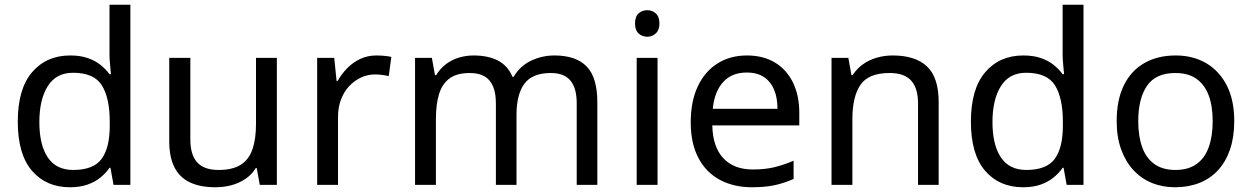

<svg xmlns="http://www.w3.org/2000/svg" viewBox="-20 -780 5281 810"><path d="M275 10Q175 10 115 -59.5Q55 -129 55 -267Q55 -405 115.5 -475.5Q176 -546 276 -546Q318 -546 349 -535.5Q380 -525 403 -507Q426 -489 442 -467H448Q447 -480 444.5 -505.5Q442 -531 442 -546V-760H530V0H459L446 -72H442Q426 -49 403 -30.5Q380 -12 348.5 -1Q317 10 275 10ZM289 -63Q374 -63 408.5 -109.5Q443 -156 443 -250V-266Q443 -366 410 -419.5Q377 -473 288 -473Q217 -473 181.5 -416.5Q146 -360 146 -265Q146 -169 181.5 -116Q217 -63 289 -63Z M1148 -536V0H1076L1063 -71H1059Q1042 -43 1015 -25Q988 -7 956 1.5Q924 10 889 10Q825 10 781.5 -10.5Q738 -31 716 -74Q694 -117 694 -185V-536H783V-191Q783 -127 812 -95Q841 -63 902 -63Q962 -63 996.5 -85.5Q1031 -108 1045.5 -151.5Q1060 -195 1060 -257V-536Z M1568 -546Q1583 -546 1600.5 -544.5Q1618 -543 1631 -540L1620 -459Q1607 -462 1591.5 -464Q1576 -466 1562 -466Q1531 -466 1503 -453Q1475 -440 1453 -416.5Q1431 -393 1418.5 -360Q1406 -327 1406 -286V0H1318V-536H1390L1400 -438H1404Q1421 -468 1445 -492.5Q1469 -517 1500 -531.5Q1531 -546 1568 -546Z M2319 -546Q2410 -546 2455 -499.5Q2500 -453 2500 -349V0H2413V-345Q2413 -408 2386.5 -440Q2360 -472 2304 -472Q2226 -472 2192.5 -427Q2159 -382 2159 -296V0H2072V-345Q2072 -387 2060 -415.5Q2048 -444 2024 -458Q2000 -472 1962 -472Q1908 -472 1877 -449.5Q1846 -427 1832.5 -384Q1819 -341 1819 -278V0H1731V-536H1802L1815 -463H1820Q1837 -491 1861.5 -509.5Q1886 -528 1916 -537Q1946 -546 1978 -546Q2040 -546 2081.5 -524Q2123 -502 2142 -456H2147Q2174 -502 2220.5 -524Q2267 -546 2319 -546Z M2754 -536V0H2666V-536ZM2711 -737Q2731 -737 2746.5 -723.5Q2762 -710 2762 -681Q2762 -653 2746.5 -639Q2731 -625 2711 -625Q2689 -625 2674 -639Q2659 -653 2659 -681Q2659 -710 2674 -723.5Q2689 -737 2711 -737Z M3131 -546Q3200 -546 3249.5 -516Q3299 -486 3325.5 -431.5Q3352 -377 3352 -304V-251H2985Q2987 -160 3031.5 -112.5Q3076 -65 3156 -65Q3207 -65 3246.5 -74.5Q3286 -84 3328 -102V-25Q3287 -7 3247 1.5Q3207 10 3152 10Q3076 10 3017.5 -21Q2959 -52 2926.5 -113.5Q2894 -175 2894 -264Q2894 -352 2923.5 -415Q2953 -478 3006.5 -512Q3060 -546 3131 -546ZM3130 -474Q3067 -474 3030.5 -433.5Q2994 -393 2987 -321H3260Q3260 -367 3246 -401Q3232 -435 3203.5 -454.5Q3175 -474 3130 -474Z M3746 -546Q3842 -546 3891 -499.5Q3940 -453 3940 -349V0H3853V-343Q3853 -408 3824 -440Q3795 -472 3733 -472Q3644 -472 3610 -422Q3576 -372 3576 -278V0H3488V-536H3559L3572 -463H3577Q3595 -491 3621.5 -509.5Q3648 -528 3680 -537Q3712 -546 3746 -546Z M4296 10Q4196 10 4136 -59.5Q4076 -129 4076 -267Q4076 -405 4136.5 -475.5Q4197 -546 4297 -546Q4339 -546 4370 -535.5Q4401 -525 4424 -507Q4447 -489 4463 -467H4469Q4468 -480 4465.5 -505.5Q4463 -531 4463 -546V-760H4551V0H4480L4467 -72H4463Q4447 -49 4424 -30.5Q4401 -12 4369.5 -1Q4338 10 4296 10ZM4310 -63Q4395 -63 4429.5 -109.5Q4464 -156 4464 -250V-266Q4464 -366 4431 -419.5Q4398 -473 4309 -473Q4238 -473 4202.5 -416.5Q4167 -360 4167 -265Q4167 -169 4202.5 -116Q4238 -63 4310 -63Z M5187 -269Q5187 -202 5169.5 -150.5Q5152 -99 5119.5 -63Q5087 -27 5040.5 -8.5Q4994 10 4937 10Q4884 10 4839 -8.5Q4794 -27 4761 -63Q4728 -99 4709.5 -150.5Q4691 -202 4691 -269Q4691 -358 4721 -419.5Q4751 -481 4807 -513.5Q4863 -546 4940 -546Q5013 -546 5068.5 -513.5Q5124 -481 5155.5 -419.5Q5187 -358 5187 -269ZM4782 -269Q4782 -206 4798.5 -159.5Q4815 -113 4850 -88Q4885 -63 4939 -63Q4993 -63 5028 -88Q5063 -113 5079.5 -159.5Q5096 -206 5096 -269Q5096 -333 5079 -378Q5062 -423 5027.5 -447.5Q4993 -472 4938 -472Q4856 -472 4819 -418Q4782 -364 4782 -269Z"/></svg>

Font: Noto Sans Telugu
Style: Regular
Weight: 400
Designer: Jelle Bosma - Monotype Design Team
Foundry: Monotype Imaging Inc.
Version: Version 2.003